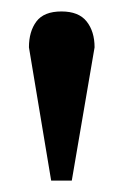

<svg xmlns="http://www.w3.org/2000/svg" viewBox="-20 -734 216 337"><path d="M69.8 -417 30.8 -650.9Q30.8 -678.7 43.9 -696.3Q57.1 -713.9 87.9 -713.9Q118.2 -713.9 132.1 -696.3Q146 -678.7 146 -650.9L106 -417Z"/></svg>

Font: Charis SIL
Style: Bold
Weight: 700
Foundry: SIL International
Version: Version 4.112